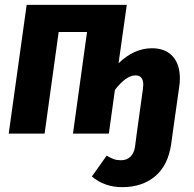

<svg xmlns="http://www.w3.org/2000/svg" viewBox="-20 -551 799 792"><path d="M722 -227Q722 -211 719 -191L692 0L686 44Q673 132 619.5 176.5Q566 221 484 221Q411 221 359 177L420 91Q437 101 449.5 105.5Q462 110 479 110Q503 110 518 95.5Q533 81 537 54L544 0L569 -180Q571 -196 571 -201Q571 -240 539 -240Q500 -240 454 -180L429 0H281L339 -419H222L164 0H16L90 -531H503L469 -290Q533 -352 607 -352Q661 -352 691.5 -319.5Q722 -287 722 -227Z"/></svg>

Font: Fira Sans Condensed
Style: Bold Italic
Weight: 700
Width: 3
Italic angle: -8°
Designer: Carrois Corporate & Edenspiekermann AG
Foundry: Carrois Corporate GbR & Edenspiekermann AG
Version: Version 4.203